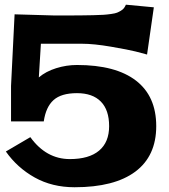

<svg xmlns="http://www.w3.org/2000/svg" viewBox="-20 -786 720 816"><path d="M633.8 -754.9 605 -554.2Q586.9 -559.6 556.6 -567.1Q526.4 -574.7 452.6 -587.4Q378.9 -600.1 328.1 -600.1H153.8L145 -457Q174.8 -482.4 218.5 -496.1Q262.2 -509.8 307.1 -509.8Q471.7 -509.8 557.9 -443.4Q644 -377 644 -250Q644 -123 555.2 -56.6Q466.3 9.8 296.9 9.8Q201.7 9.8 127.4 -31.7Q53.2 -73.2 4.9 -142.1L108.9 -203.1Q176.3 -109.9 276.9 -109.9Q358.4 -109.9 401.1 -145.8Q443.8 -181.6 443.8 -250Q443.8 -318.4 408.7 -354.2Q373.5 -390.1 307.1 -390.1Q240.2 -390.1 207.5 -360.6Q174.8 -331.1 166 -270H26.9V-420.9L42 -725.1Q202.1 -720.2 211.9 -720.2H248Q293 -720.2 319.3 -720.5Q345.7 -720.7 375.2 -721.4Q404.8 -722.2 419.9 -723.1Q435.1 -724.1 452.4 -726.6Q469.7 -729 477.5 -732.2Q485.4 -735.4 493.9 -740.5Q502.4 -745.6 506.8 -751.5Q511.2 -757.3 515.1 -766.1Z"/></svg>

Font: Zantroke
Style: Regular
Weight: 500
Foundry: gluk
Version: Version 0.36